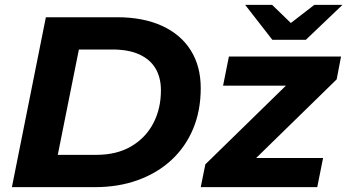

<svg xmlns="http://www.w3.org/2000/svg" viewBox="-20 -771 1431 791"><path d="M29 0 169 -700H462Q570 -700 647.5 -664.5Q725 -629 766 -563.5Q807 -498 807 -408Q807 -315 775.5 -240Q744 -165 686 -111.5Q628 -58 548 -29Q468 0 371 0ZM218 -133H376Q461 -133 520.5 -168Q580 -203 611.5 -263Q643 -323 643 -399Q643 -451 621 -488.5Q599 -526 554.5 -546.5Q510 -567 444 -567H305ZM807 0 826 -94 1211 -470 1236 -418H899L923 -538H1385L1367 -444L982 -68L955 -120H1311L1287 0ZM1102 -607 990 -751H1101L1224 -632H1121L1275 -751H1391L1240 -607Z"/></svg>

Font: MOST Montserrat
Style: Bold Italic
Weight: 700
Italic angle: -11.3°
Designer: Julieta Ulanovsky
Foundry: Julieta Ulanovsky
Version: Version 8.000;March 11, 2024;FontCreator 15.0.0.2926 64-bit